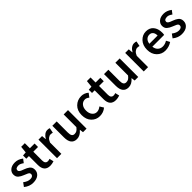

<svg xmlns="http://www.w3.org/2000/svg" viewBox="386 -2105 3596 3596"><g transform="rotate(-45 2184.5 -306.5)"><path d="M23.9 -56.2 78.1 -129.9Q148.9 -74.7 213.9 -75.2Q252 -75.2 272 -91.1Q292 -106.9 292 -127.9Q292 -148.9 284.4 -159.9Q276.9 -170.9 255.4 -182.6Q233.9 -194.3 179.4 -215.1Q125 -235.8 86.9 -268.3Q48.8 -300.8 48.8 -360.8Q48.8 -420.9 97.4 -461.9Q146 -502.9 230.5 -502.9Q314.9 -502.9 391.1 -443.8L337.9 -374Q280.8 -416 237.8 -416Q158.2 -416 158.2 -361.8Q158.2 -344.7 172.6 -331.3Q187 -317.9 210.9 -307.6Q234.9 -297.4 263.7 -287.1Q317.9 -267.6 354.5 -240.2Q400.9 -206.1 400.9 -140.1Q400.9 -74.2 350.3 -31Q299.8 12.2 203.9 12.2Q107.9 12.2 23.9 -56.2Z M656.7 12.2Q501 12.2 500.5 -166V-399.9H430.7V-485.8L506.8 -491.2L520.5 -625H616.7V-491.2H741.7V-399.9H616.7V-166Q616.7 -80.1 685.5 -80.1Q710.4 -80.1 736.8 -90.8L756.8 -5.9Q702.6 12.2 656.7 12.2Z M844.7 0V-491.2H939.5L947.3 -403.8H951.7Q977.5 -450.7 1013.9 -476.8Q1050.3 -502.9 1087.9 -502.9Q1125.5 -502.9 1146.5 -493.2L1126.5 -393.1Q1099.6 -400.9 1071.3 -400.9Q1043 -400.9 1011.7 -376.5Q980.5 -352.1 959.5 -299.8V0Z M1363.3 12.2Q1212.4 12.2 1211.9 -183.1V-491.2H1327.1V-198.2Q1327.1 -137.7 1345.2 -112.3Q1362.8 -86.9 1398.9 -86.9Q1435.1 -86.9 1459.5 -102.5Q1483.9 -118.2 1512.2 -154.8V-491.2H1627V0H1533.2L1523.9 -71.8H1521Q1450.2 12.2 1363.3 12.2Z M1986.8 -502.9Q2066.9 -502.9 2130.9 -448.2L2074.7 -373Q2033.7 -409.2 1992.7 -409.2Q1932.6 -409.2 1895.8 -364Q1858.9 -318.8 1858.9 -245.4Q1858.9 -171.9 1895.3 -127Q1931.6 -82 1985.6 -82Q2039.6 -82 2090.8 -124L2137.7 -47.9Q2068.4 12.2 1971.4 12.2Q1874.5 12.2 1807.6 -56.9Q1740.7 -126 1740.7 -244.6Q1740.7 -363.3 1812.3 -433.1Q1883.8 -502.9 1986.8 -502.9Z M2397.9 12.2Q2242.2 12.2 2241.7 -166V-399.9H2171.9V-485.8L2248 -491.2L2261.7 -625H2357.9V-491.2H2482.9V-399.9H2357.9V-166Q2357.9 -80.1 2426.8 -80.1Q2451.7 -80.1 2478 -90.8L2498 -5.9Q2443.8 12.2 2397.9 12.2Z M2731.9 12.2Q2581.1 12.2 2580.6 -183.1V-491.2H2695.8V-198.2Q2695.8 -137.7 2713.9 -112.3Q2731.4 -86.9 2767.6 -86.9Q2803.7 -86.9 2828.1 -102.5Q2852.5 -118.2 2880.9 -154.8V-491.2H2995.6V0H2901.9L2892.6 -71.8H2889.6Q2818.8 12.2 2731.9 12.2Z M3141.6 0V-491.2H3236.3L3244.1 -403.8H3248.5Q3274.4 -450.7 3310.8 -476.8Q3347.2 -502.9 3384.8 -502.9Q3422.4 -502.9 3443.4 -493.2L3423.3 -393.1Q3396.5 -400.9 3368.2 -400.9Q3339.8 -400.9 3308.6 -376.5Q3277.3 -352.1 3256.3 -299.8V0Z M3801.3 -292Q3801.3 -350.1 3775.6 -382.1Q3750 -414.1 3703.1 -414.1Q3656.2 -414.1 3623 -382.1Q3589.8 -350.1 3583 -292ZM3901.4 -270Q3901.4 -233.9 3896 -213.9H3584Q3590.8 -148.9 3629.9 -113Q3668.9 -77.1 3728 -77.1Q3787.1 -77.1 3843.3 -112.8L3882.3 -41Q3802.2 12.2 3705.8 12.2Q3609.4 12.2 3540.8 -57.4Q3472.2 -127 3472.2 -243.7Q3472.2 -360.4 3539.6 -431.6Q3606.9 -502.9 3701.2 -502.9Q3795.4 -502.9 3848.4 -439.5Q3901.4 -376 3901.4 -270Z M3961.9 -56.2 4016.1 -129.9Q4086.9 -74.7 4151.9 -75.2Q4189.9 -75.2 4210 -91.1Q4230 -106.9 4230 -127.9Q4230 -148.9 4222.4 -159.9Q4214.8 -170.9 4193.4 -182.6Q4171.9 -194.3 4117.4 -215.1Q4063 -235.8 4024.9 -268.3Q3986.8 -300.8 3986.8 -360.8Q3986.8 -420.9 4035.4 -461.9Q4084 -502.9 4168.5 -502.9Q4252.9 -502.9 4329.1 -443.8L4275.9 -374Q4218.8 -416 4175.8 -416Q4096.2 -416 4096.2 -361.8Q4096.2 -344.7 4110.6 -331.3Q4125 -317.9 4148.9 -307.6Q4172.9 -297.4 4201.7 -287.1Q4255.9 -267.6 4292.5 -240.2Q4338.9 -206.1 4338.9 -140.1Q4338.9 -74.2 4288.3 -31Q4237.8 12.2 4141.8 12.2Q4045.9 12.2 3961.9 -56.2Z"/></g></svg>

Font: SourceSansPro-Semibold
Style: Regular
Weight: 600
Designer: Paul D. Hunt
Foundry: Adobe Systems Incorporated
Version: Version 2.020;PS 2.0;hotconv 1.0.86;makeotf.lib2.5.63406